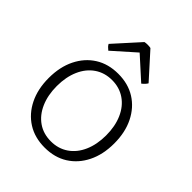

<svg xmlns="http://www.w3.org/2000/svg" viewBox="-205 -832 957 957"><g transform="rotate(45 274.0 -353.0)"><path d="M274 -34Q326 -34 365.5 -61Q405 -88 426.5 -137Q448 -186 448 -250Q448 -314 426.5 -363Q405 -412 365.5 -439Q326 -466 274 -466Q222 -466 182.5 -439Q143 -412 121.5 -363Q100 -314 100 -250Q100 -186 121.5 -137Q143 -88 182 -61Q221 -34 274 -34ZM274 10Q204 10 152.5 -22.5Q101 -55 72 -113.5Q43 -172 43 -250Q43 -328 72 -386.5Q101 -445 152.5 -477.5Q204 -510 274 -510Q344 -510 395.5 -477.5Q447 -445 476 -386.5Q505 -328 505 -250Q505 -172 476 -113.5Q447 -55 395.5 -22.5Q344 10 274 10ZM389 -556 274 -660 157 -556Q147 -564 142.5 -569Q138 -574 134 -581L254 -714Q258 -715 264 -715.5Q270 -716 275 -716Q280 -716 286 -715.5Q292 -715 296 -714L414 -583Q406 -569 389 -556Z"/></g></svg>

Font: Scope One
Style: Regular
Weight: 400
Designer: Dalton Maag Ltd
Foundry: Dalton Maag Ltd
Version: Version 1.002; ttfautohint (v1.4.1) -l 11 -r 50 -G 50 -x 14 